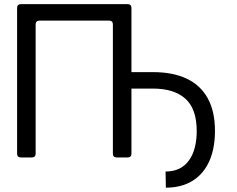

<svg xmlns="http://www.w3.org/2000/svg" viewBox="-20 -747 1125 911"><path d="M78.8 -727.3H585.9Q594.5 -727.3 599.1 -722.7Q603.7 -718 603.7 -709.5V-17.8Q603.7 -9.2 599.1 -4.6Q594.5 0 585.9 0H533.4Q524.9 0 520.2 -4.6Q515.6 -9.2 515.6 -17.8V-631.4Q515.6 -639.9 511 -644.5Q506.4 -649.1 497.9 -649.1H166.9Q158.4 -649.1 153.8 -644.5Q149.1 -639.9 149.1 -631.4V-17.8Q149.1 -9.2 144.5 -4.6Q139.9 0 131.4 0H78.8Q70.3 0 65.7 -4.6Q61.1 -9.2 61.1 -17.8V-709.5Q61.1 -718 65.7 -722.7Q70.3 -727.3 78.8 -727.3ZM603.7 -326.7V-404.8H706Q799 -404.8 864.7 -374.3Q930.4 -343.8 965.2 -281.6Q1000 -219.5 1000 -125Q1000 -75.6 990.2 -33.9Q980.5 7.8 961.3 40.7Q942.1 73.5 914.1 96.4Q886 119.3 849.1 131.4Q812.1 143.5 767 143.5L765.6 66.8Q804 66.8 831.9 52.6Q859.7 38.4 877.8 12.4Q896 -13.5 904.7 -48.5Q913.4 -83.5 913.4 -125Q913.4 -230.5 859.7 -278.6Q806.1 -326.7 706 -326.7Z"/></svg>

Font: DeltaSans
Style: Regular
Weight: 400
Designer: Rasmus Andersson
Foundry: rsms
Version: Version 3.012